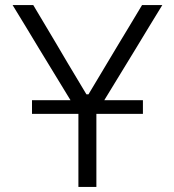

<svg xmlns="http://www.w3.org/2000/svg" viewBox="-20 -733 684 753"><path d="M287.5 0V-286.5H105.5V-340H256.5L131.5 -545Q107 -586 83.5 -624.5Q60 -663 29.5 -713H110.5Q140 -663 161.5 -627.5Q183 -591.5 201.8 -559.8Q220.5 -528 243.5 -489L319 -363H327L400 -485Q424 -525.5 444 -558.5Q464 -591.5 486 -628Q507.5 -664 537 -713H616.5Q590 -670 564.5 -628Q539 -586 514.5 -545.5L389 -340H540.5V-286.5H358V0Z"/></svg>

Font: Heraclito Light
Style: Regular
Weight: 300
Designer: Kostas Bartsokas (font) & Cristiano Sobral (main changes)
Foundry: Kostas Bartsokas (font) & Cristiano Sobral (main changes)
Version: Version 1.00;July 8, 2020;FontCreator 13.0.0.2655 64-bit